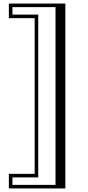

<svg xmlns="http://www.w3.org/2000/svg" viewBox="-20 -831 494 1079"><path d="M292 -791H49.8V-749H194.8V166H49.8V208H292ZM29.8 -811H347.2V228H29.8V146H174.8V-729H29.8Z"/></svg>

Font: Jacques Francois Shadow
Style: Regular
Weight: 400
Designer: Alexei Vanyashin, Nikita Kanarev (i@xarsok.ru)
Foundry: Cyreal (www.cyreal.org)
Version: Version 1.003